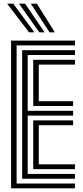

<svg xmlns="http://www.w3.org/2000/svg" viewBox="-20 -1020 448 1040"><path d="M40 0V-800H386V-774H70V-26H386V0ZM160 -104V-368H376V-342H190V-130H386V-104ZM100 -52V-748H386V-722H130V-420H376V-394H130V-78H386V-52ZM160 -446V-696H386V-670H190V-472H376V-446ZM137.2 -845 18.8 -1000H51.8L166 -845ZM193 -845 82.8 -1000H115.8L221.5 -845ZM248.5 -845 146.8 -1000H179.8L277.2 -845Z"/></svg>

Font: Big Shoulders Inline Display Thin Black
Style: Regular
Weight: 900
Version: Version 2.002